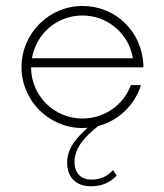

<svg xmlns="http://www.w3.org/2000/svg" viewBox="-20 -425 555 649"><path d="M464.4 -197.3 464.8 -206.1C459 -319.3 370.6 -404.8 258.8 -404.8C145.5 -404.8 52.7 -312 52.7 -198.2C52.7 -84.5 145.5 7.8 258.8 7.8C264.6 7.8 270.5 7.3 276.4 6.8C238.3 41 207 75.7 207 125C207 173.3 235.8 204.1 286.1 204.6C322.8 205.1 349.1 193.4 374.5 168.9L362.3 149.9C341.8 171.4 320.3 182.1 289.1 182.1C251.5 182.1 231.9 157.7 231.9 123C231.9 69.8 273.4 32.2 312 1C380.9 -17.1 435.5 -69.8 456.5 -137.2H422.4C397.9 -70.8 334 -24.4 258.8 -24.4C163.6 -24.4 86.4 -100.1 85 -195.3V-197.3ZM258.8 -372.6C344.7 -372.6 416 -310.1 429.2 -228H87.9C102.5 -311.5 172.4 -372.6 258.8 -372.6Z"/></svg>

Font: Now ExtraLight
Style: Regular
Weight: 200
Designer: Alfredo Marco Pradil
Foundry: Alfredo Marco Pradil
Version: Version 1.200;hotconv 1.0.109;makeotfexe 2.5.65596